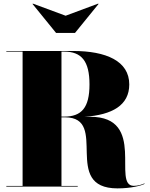

<svg xmlns="http://www.w3.org/2000/svg" viewBox="-20 -1032 830 1062"><path d="M343 -945 162 -1012 160 -1010 290 -850H395L525 -1010L523 -1012ZM15 -3.5V0H410V-3.5H320V-383H340C586 -383 317 10 630 10C706 10 764 -6 780 -15L778.5 -17.5C764.5 -10.5 741 -4 720 -4C597 -4 793 -386 480 -386H447.5C601.5 -396.5 695 -450 695 -565C695 -695 566 -750 385 -750H15V-746.5H105V-3.5ZM335 -746.5C431 -746.5 475 -694 475 -565C475 -436 431 -387 335 -387H320V-746.5Z"/></svg>

Font: Bodoni* 48pt Fatface
Style: Regular
Weight: 900
Version: Version 2.3